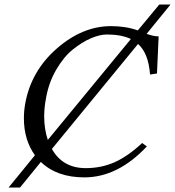

<svg xmlns="http://www.w3.org/2000/svg" viewBox="-20 -774 776 851"><path d="M210 -113.8Q257.8 -28.8 359.9 -28.8Q428.7 -28.8 487.8 -54.9Q546.9 -81.1 609.9 -140.1L630.9 -125Q502 12.2 354 12.2Q231.9 12.2 161.1 -56.2L68.8 57.1H18.1L134.8 -85.9Q85.9 -153.8 85.9 -250Q85.9 -282.2 91.8 -314.9Q117.7 -459 231.4 -558.6Q345.2 -658.2 472.2 -658.2Q538.1 -658.2 590.8 -639.2L686 -753.9H735.8L629.9 -624Q660.6 -612.8 683.1 -612.8L675.8 -448.2L645 -443.8Q638.2 -538.1 591.8 -579.1ZM191.9 -153.8 560.1 -601.1Q518.1 -621.1 454.1 -621.1Q421.9 -621.1 382.3 -604Q342.8 -586.9 302.5 -554.4Q262.2 -522 228.5 -463.9Q194.8 -405.8 183.1 -334Q176.3 -298.8 175.8 -259.8Q175.8 -201.7 191.9 -153.8Z"/></svg>

Font: Linux Libertine
Style: Italic
Weight: 400
Italic angle: -12°
Designer: Philipp H. Poll
Foundry: Philipp H. Poll
Version: Version 5.1.6 ; ttfautohint (v0.9)